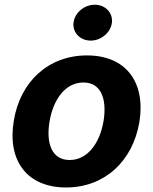

<svg xmlns="http://www.w3.org/2000/svg" viewBox="-20 -789 654 819"><path d="M262.1 10.7C426.1 10.7 546.5 -101.6 574.6 -268.5C601.9 -438.2 517.4 -552.6 351.2 -552.6C186.1 -552.6 65.7 -440.7 38.7 -273.1C10.7 -103.7 95.2 10.7 262.1 10.7ZM191.1 -269.2C206.7 -365.4 259.2 -437.1 335.9 -437.1C410.5 -437.1 436.8 -367.9 421.9 -273.8C405.9 -177.6 353.3 -106.5 277 -106.5C202.1 -106.5 175.8 -175.4 191.1 -269.2ZM293.7 -692.5C288.4 -650.6 321.7 -615.8 366.8 -615.8C411.9 -615.8 452.4 -650.6 457.4 -692.5C462 -734.7 429.3 -768.8 384.2 -768.8C339.5 -768.8 298.7 -734.7 293.7 -692.5Z"/></svg>

Font: Magic Ui Pro
Style: Bold Italic
Weight: 700
Italic angle: -9.39999°
Designer: Stefan Endress, Andreas Faust
Version: Version 1.000;FEAKit 1.0